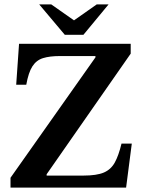

<svg xmlns="http://www.w3.org/2000/svg" viewBox="-20 -857 649 877"><path d="M556 0H28V-45L416 -595V-601H254Q207 -601 176.5 -591.5Q146 -582 128 -554Q110 -526 100 -470H54L67 -657H577V-612L193 -61V-55H361Q422 -55 454.5 -69Q487 -83 504.5 -115Q522 -147 535 -201H582ZM361 -698H276L159 -837H214L318 -764L422 -837H476Z"/></svg>

Font: STIX Two Text SemiBold
Style: Regular
Weight: 600
Designer: Ross Mills, John Hudson & Paul Hanslow, Tiro Typeworks Ltd; with prior portions MicroPress Inc., and Coen Hoffman.
Foundry: Tiro Typeworks Ltd
Version: Version 2.13 b171